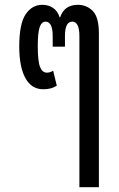

<svg xmlns="http://www.w3.org/2000/svg" viewBox="-20 -578 495 798"><path d="M310 200V-428Q310 -488 280 -488Q250 -488 250 -428V-384H199V-428Q199 -488 169 -488Q153 -488 145 -465.5Q137 -443 137 -387Q137 -323 146.5 -299.5Q156 -276 175 -276Q188 -276 201 -284L216 -222Q194 -207 160 -207Q111 -207 85.5 -253.5Q60 -300 60 -385Q60 -479 86.5 -518.5Q113 -558 156 -558Q181 -558 200 -545.5Q219 -533 228 -506H230Q247 -558 304 -558Q340 -558 365.5 -532.5Q391 -507 391 -439V200Z"/></svg>

Font: Noto Sans Thai ExtCond
Style: Regular
Weight: 400
Width: 2
Designer: Monotype Design Team
Foundry: Monotype Imaging Inc.
Version: Version 2.002; ttfautohint (v1.8.4.7-5d5b)